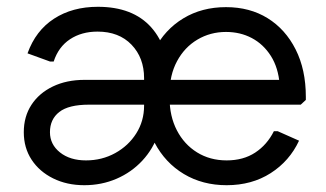

<svg xmlns="http://www.w3.org/2000/svg" viewBox="-20 -533 960 565"><path d="M647 12Q576 12 521 -21Q466 -54 435 -113Q404 -172 404 -250Q404 -328 434.5 -387Q465 -446 519.5 -479Q574 -512 645 -512Q715 -512 767.5 -479.5Q820 -447 850 -387.5Q880 -328 880 -248V-239L865 -225H448V-298H836L803 -284Q799 -334 777 -368.5Q755 -403 721 -421Q687 -439 645 -439Q599 -439 561 -416.5Q523 -394 501 -353Q479 -312 479 -258V-245Q479 -191 500.5 -149.5Q522 -108 560 -84.5Q598 -61 647 -61Q696 -61 731 -84Q766 -107 786 -147H797L860 -119Q832 -59 776.5 -23.5Q721 12 647 12ZM228 12Q177 12 136.5 -8Q96 -28 73 -63Q50 -98 50 -144Q50 -190 72.5 -224.5Q95 -259 135.5 -278.5Q176 -298 229 -298H448V-225H242Q182 -225 154.5 -203.5Q127 -182 127 -144Q127 -108 156.5 -84.5Q186 -61 233 -61Q280 -61 319 -82.5Q358 -104 381 -140.5Q404 -177 404 -222V-303Q404 -363 367 -401.5Q330 -440 267 -440Q220 -440 186 -417.5Q152 -395 138 -352H127L61 -376Q85 -443 139 -478Q193 -513 268 -513Q371 -513 425 -452.5Q479 -392 479 -281V-126H406L446 -140Q431 -95 399 -60.5Q367 -26 323 -7Q279 12 228 12Z"/></svg>

Font: Fustat
Style: Regular
Weight: 400
Designer: Mohamed Gaber, Khaled Hosny, Laura Garcia Mut
Foundry: Kief Type Foundry, Alif Type Foundry, Hard Type Foundry
Version: Version 1.007